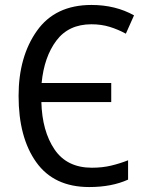

<svg xmlns="http://www.w3.org/2000/svg" viewBox="-20 -745 588 775"><path d="M488 -609 521 -683Q446 -725 349 -725Q203 -725 129 -620.5Q55 -516 55 -358Q55 -190 126.5 -90Q198 10 340 10Q431 10 497 -20V-98Q464 -85 428.5 -76.5Q393 -68 351 -68Q250 -68 200 -142Q150 -216 147 -333H429V-410H148Q158 -515 207.5 -581Q257 -647 349 -647Q389 -647 423 -636.5Q457 -626 488 -609Z"/></svg>

Font: Noto Sans UI SemiCondensed
Style: Regular
Weight: 400
Width: 4
Designer: Monotype Design Team
Foundry: Monotype Imaging Inc.
Version: 1.001